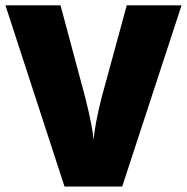

<svg xmlns="http://www.w3.org/2000/svg" viewBox="-20 -685 687 705"><path d="M323.6 -171.4Q328.6 -229.5 352.9 -326.1L445.4 -665.3H646.6L428.7 0H216.9L0 -665.3H202.2L292.7 -328.1Q320.5 -217.4 323.6 -171.4Z"/></svg>

Font: Khula ExtraBold
Style: Regular
Weight: 800
Designer: Erin McLaughlin, Steve Matteson
Version: Version 1.002;PS 1.0;hotconv 1.0.72;makeotf.lib2.5.5900; ttf